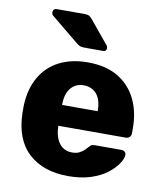

<svg xmlns="http://www.w3.org/2000/svg" viewBox="-85 -819 763 898"><g transform="rotate(10 297.0 -370.0)"><path d="M299 10Q181 10 111 -54Q41 -118 38 -244Q38 -251 38 -262Q38 -273 38 -279Q41 -358 73.5 -414.5Q106 -471 163.5 -500.5Q221 -530 298 -530Q386 -530 443.5 -495Q501 -460 530 -400Q559 -340 559 -263V-239Q559 -228 552 -221Q545 -214 534 -214H214Q214 -213 214 -211Q214 -209 214 -207Q215 -178 224.5 -154Q234 -130 252.5 -116Q271 -102 298 -102Q318 -102 331.5 -108.5Q345 -115 354 -123.5Q363 -132 368 -138Q377 -149 382.5 -151.5Q388 -154 400 -154H524Q534 -154 540.5 -148Q547 -142 546 -132Q545 -115 529 -91Q513 -67 482.5 -43.5Q452 -20 406 -5Q360 10 299 10ZM214 -313H383V-315Q383 -348 373.5 -371.5Q364 -395 344.5 -408Q325 -421 298 -421Q272 -421 253 -408Q234 -395 224 -371.5Q214 -348 214 -315ZM270 -595Q256 -595 248 -598.5Q240 -602 232 -609L99 -718Q94 -723 94 -731Q94 -750 113 -750H245Q258 -750 265 -746.5Q272 -743 282 -731L370 -624Q375 -619 375 -611Q375 -595 359 -595Z"/></g></svg>

Font: Rubik
Style: Bold
Weight: 700
Designer: Hubert and Fischer
Foundry: Hubert and Fischer
Version: Version 2.300;gftools[0.9.30]